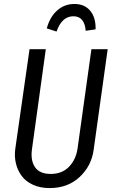

<svg xmlns="http://www.w3.org/2000/svg" viewBox="-20 -936 573 968"><path d="M265.1 -776.9 215.8 -793Q231.9 -851.6 268.8 -883.8Q305.7 -916 355 -916Q406.2 -916 434.8 -881.8Q463.4 -847.7 461.9 -788.1L412.1 -780.8Q406.2 -854 350.1 -854Q292 -854 265.1 -776.9ZM522.9 -688 452.1 -180.2Q440.9 -99.1 381.3 -43.5Q321.8 12.2 230 12.2Q182.6 12.2 146 -4.6Q109.4 -21.5 88.9 -49.6Q68.4 -77.6 60.1 -112.8Q51.8 -147.9 57.1 -186L128.9 -688H210.9L141.1 -183.1Q133.3 -127.4 156.5 -93.3Q179.7 -59.1 235.8 -59.1Q293.5 -59.1 328.4 -95.7Q363.3 -132.3 371.1 -188L440.9 -688Z"/></svg>

Font: Fira Sans Compressed Book
Style: Italic
Weight: 350
Width: 3
Italic angle: -8°
Designer: Carrois Corporate & Edenspiekermann AG
Foundry: Carrois Corporate GbR & Edenspiekermann AG
Version: Version 4.203;PS 004.203;hotconv 1.0.88;makeotf.lib2.5.64775